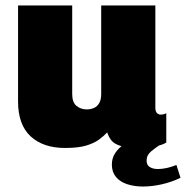

<svg xmlns="http://www.w3.org/2000/svg" viewBox="-20 -531 680 702"><path d="M218 10Q138 10 92 -32.5Q46 -75 46 -160V-511H244V-187Q244 -157 259.5 -144Q275 -131 297 -131Q312 -131 324 -136.5Q336 -142 343 -154.5Q350 -167 350 -187V-511H548V-138Q548 -123 554 -117.5Q560 -112 567 -112Q573 -112 577.5 -113Q582 -114 588 -117V-10Q575 -1 545.5 4.5Q516 10 490 10Q445 10 421 2.5Q397 -5 387 -18Q377 -31 372 -47Q360 -34 342.5 -21Q325 -8 296 1Q267 10 218 10ZM503 151Q471 151 445 142.5Q419 134 404 116Q389 98 389 71Q389 47 401 29Q413 11 429 0H563Q549 9 532.5 22.5Q516 36 516 56Q516 73 528 80Q540 87 557 87Q573 87 591 83Q609 79 625 72L640 119Q607 135 571 143Q535 151 503 151Z"/></svg>

Font: Chivo Mono Black
Style: Regular
Weight: 900
Designer: Hector Gatti
Foundry: Omnibus-Type
Version: Version 1.008